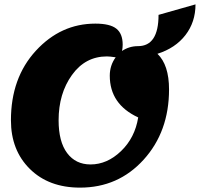

<svg xmlns="http://www.w3.org/2000/svg" viewBox="-20 -833 914 878"><path d="M346 25Q203 25 116.5 -60.5Q30 -146 30 -283Q30 -477 144 -601Q258 -725 416 -725Q483 -725 512 -702Q541 -679 541 -629Q541 -614 538 -600Q571 -622 611 -622Q705 -622 705 -765L874 -813Q874 -732 828 -672.5Q782 -613 700 -587Q753 -536 753 -424Q753 -231 637 -103Q521 25 346 25ZM248 -283Q248 -185 287 -133Q326 -81 394 -81Q470 -81 533.5 -142Q597 -203 612 -296Q482 -356 482 -487Q482 -534 509 -571Q481 -575 469 -575Q370 -575 309 -490Q248 -405 248 -283Z"/></svg>

Font: Lemonada
Style: Bold
Weight: 700
Designer: Mohamed Gaber (Arabic), Eduardo Tunni (Latin)
Foundry: Kief Type Foundry
Version: Version 4.004